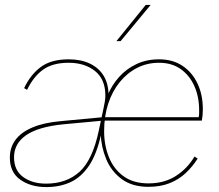

<svg xmlns="http://www.w3.org/2000/svg" viewBox="-20 -750 888 780"><path d="M168 10Q105 10 62.5 -20Q20 -50 20 -110Q20 -151 43 -182Q66 -213 112.5 -232.5Q159 -252 228 -258L399 -274V-260L237 -245Q136 -235 86.5 -201Q37 -167 37 -111Q37 -58 74 -31Q111 -4 167 -4Q250 -4 303 -52Q356 -100 381 -218L401 -312Q404 -325 406 -338Q408 -351 408 -362Q408 -428 366 -461.5Q324 -495 259 -495Q194 -495 155 -467Q116 -439 90 -385L78 -392Q104 -447 146 -478Q188 -509 259 -509Q309 -509 345.5 -491.5Q382 -474 401.5 -441.5Q421 -409 421 -362H417Q434 -404 463.5 -437Q493 -470 534 -489.5Q575 -509 626 -509Q682 -509 721.5 -482.5Q761 -456 782.5 -410.5Q804 -365 804 -306Q804 -295 803 -283Q802 -271 800 -260H402V-274H787Q789 -281 789 -288.5Q789 -296 789 -303Q789 -357 769.5 -400.5Q750 -444 714 -469.5Q678 -495 626 -495Q578 -495 537.5 -474.5Q497 -454 466.5 -416.5Q436 -379 419.5 -328.5Q403 -278 403 -217Q403 -160 422.5 -111.5Q442 -63 482 -34Q522 -5 583 -5Q648 -5 695 -35.5Q742 -66 770 -114L783 -106Q763 -74 735 -47.5Q707 -21 669.5 -6Q632 9 583 9Q517 9 474.5 -22.5Q432 -54 411.5 -103.5Q391 -153 389 -207L392 -210Q374 -125 342 -77.5Q310 -30 266.5 -10Q223 10 168 10ZM572 -730H592L470 -583H453Z"/></svg>

Font: Work Sans Thin
Style: Italic
Weight: 250
Italic angle: -13°
Designer: Wei Huang
Foundry: Wei Huang
Version: Version 2.012